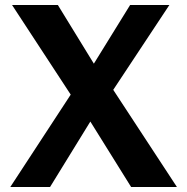

<svg xmlns="http://www.w3.org/2000/svg" viewBox="-20 -743 744 763"><path d="M683 0 430 -386 653 -723H497L353 -490L210 -723H28L261 -367L21 0H179L339 -260L501 0Z"/></svg>

Font: United Sans
Style: Bold
Weight: 700
Designer: Pablo Impallari, Rodrigo Fuenzalida (Modified by Dan O. Williams)
Version: Version 1.000;PS 001.000;hotconv 1.0.88;makeotf.lib2.5.64775